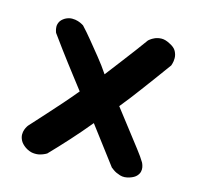

<svg xmlns="http://www.w3.org/2000/svg" viewBox="-81 -586 694 677"><g transform="rotate(15 266.0 -247.0)"><path d="M66 -5Q52 -15 46.5 -26Q41 -37 41 -47Q41 -57 44 -65Q47 -73 50 -77.5Q53 -82 53 -82Q82 -114 106 -140.5Q130 -167 152 -192Q174 -217 198 -246Q179 -271 163 -291.5Q147 -312 132 -332Q117 -352 100.5 -374Q84 -396 64 -424Q64 -424 62 -430Q60 -436 59.5 -444.5Q59 -453 63.5 -462.5Q68 -472 81 -480Q94 -487 106 -487Q118 -487 127.5 -484Q137 -481 143 -477.5Q149 -474 149 -474Q166 -456 186 -431.5Q206 -407 227.5 -380.5Q249 -354 267 -327Q294 -362 314.5 -389Q335 -416 352 -438.5Q369 -461 384 -482Q384 -482 389.5 -486.5Q395 -491 405 -495.5Q415 -500 428.5 -500.5Q442 -501 459 -492Q478 -483 484.5 -470.5Q491 -458 491 -446Q491 -434 488.5 -426Q486 -418 486 -418Q462 -385 442.5 -358.5Q423 -332 406.5 -310Q390 -288 375.5 -269Q361 -250 346 -232Q377 -192 402 -159.5Q427 -127 446 -102.5Q465 -78 475 -61Q475 -61 477 -56.5Q479 -52 480.5 -44.5Q482 -37 480 -28.5Q478 -20 470.5 -12Q463 -4 448 1Q428 8 412 3Q396 -2 386.5 -9Q377 -16 377 -16L275 -151Q243 -112 209.5 -75Q176 -38 144 -5Q144 -5 137.5 -1.5Q131 2 120 5Q109 8 95 6.5Q81 5 66 -5Z"/></g></svg>

Font: Sour Gummy Medium
Style: Regular
Weight: 500
Designer: Stefie Justprince
Foundry: Eifetstype
Version: Version 1.000